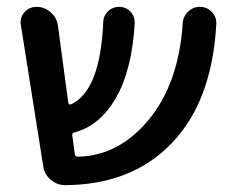

<svg xmlns="http://www.w3.org/2000/svg" viewBox="-20 -540 680 560"><path d="M106 -56 41 -466Q37 -488 51 -504Q65 -520 87 -520Q110 -520 128 -504Q146 -488 149 -465L179 -241Q181 -233 188 -236Q272 -276 281 -473Q281 -493 294.5 -506.5Q308 -520 327.5 -520Q347 -520 360 -506.5Q373 -493 373 -473Q365 -336 318.5 -255Q272 -174 198 -154Q189 -152 191 -144L198 -91Q199 -83 207 -83Q326 -85 413.5 -190.5Q501 -296 513 -472Q514 -492 528.5 -506Q543 -520 563 -520Q583 -520 597 -506Q611 -492 611 -472Q599 -246 482 -123.5Q365 -1 170 0Q146 0 127.5 -16Q109 -32 106 -56Z"/></svg>

Font: Rounded Mplus 1c Medium
Style: Regular
Weight: 500
Version: Version 1.059.20150529